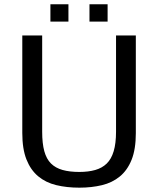

<svg xmlns="http://www.w3.org/2000/svg" viewBox="-20 -868 741 900"><path d="M351.6 -62Q394.5 -62 426.8 -71.3Q459 -80.6 480.5 -101.6Q502 -122.6 512.9 -159.2Q523.9 -195.8 523.9 -250.5V-701.7H616.7V-244.1Q616.7 -168.5 596.9 -119.1Q577.1 -69.8 541.7 -40.8Q506.3 -11.7 457.8 0Q409.2 11.7 352.1 11.7Q293 11.7 243.7 -0.2Q194.3 -12.2 158.9 -41.7Q123.5 -71.3 104 -120.6Q84.5 -169.9 84.5 -244.6V-701.7H177.7V-250.5Q177.7 -195.8 187.7 -159.2Q197.8 -122.6 219 -101.6Q240.2 -80.6 273.2 -71.3Q306.2 -62 351.6 -62ZM300.8 -848.1V-766.6H216.3V-848.1ZM484.4 -848.1V-766.6H399.4V-848.1Z"/></svg>

Font: Mako
Style: Regular
Weight: 400
Designer: vernon adams
Foundry: vernon adams
Version: Version 1.000